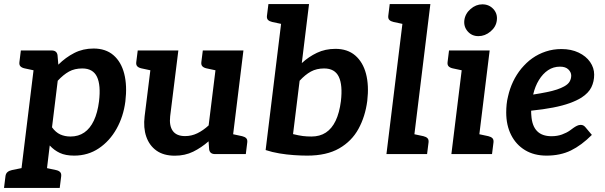

<svg xmlns="http://www.w3.org/2000/svg" viewBox="-45 -764 3000 952"><path d="M49.7 168 133.3 -513.8H210.8Q236.5 -513.8 240.2 -490.8L244.2 -443.4Q280.4 -479.4 323.5 -501.4Q366.6 -523.4 418.9 -523.4Q479.2 -523.4 517.6 -490.3Q556 -457.1 571 -398.3Q586 -339.4 576.6 -261Q567 -186.3 532.9 -125.4Q498.8 -64.6 445 -28.5Q391.2 7.6 322.8 7.6Q279.8 7.6 251.6 -5.7Q223.4 -18.9 201.6 -42.7L176.3 168ZM304.5 -87.1Q344 -87.1 372.9 -107Q401.9 -126.9 420.4 -166.1Q438.9 -205.3 445.9 -261Q455.6 -341.6 435.9 -383.1Q416.1 -424.6 363.2 -424.6Q324.9 -424.6 297.1 -409.2Q269.2 -393.7 241.2 -363.6L212.9 -132.8Q231 -107.8 253.7 -97.4Q276.5 -87.1 304.5 -87.1ZM157.6 -513.8 132.5 -413.1 76.5 -425.1Q63 -428.2 56.3 -435.2Q49.6 -442.2 51.2 -455.7L58.4 -513.8ZM-25.1 168 -17.9 109.9Q-16.3 96.4 -7.8 89.2Q0.7 82 14.4 79.2L73.2 67.2L74 168ZM152 168 176.5 67.2 232.5 79.2Q246.2 82 253.1 89.2Q260 96.4 258.4 109.9L251.1 168Z M822 8Q766 8 730.6 -17.4Q695.3 -42.7 680.2 -86.6Q665.1 -130.4 672.1 -187.4L712.7 -513.8H839.3L798.7 -187.4Q793.4 -140.2 811.9 -114.7Q830.3 -89.2 872.9 -89.2Q904.5 -89.2 933.3 -103.1Q962.2 -117.1 989.5 -142.1L1035.5 -513.8H1162L1098.9 0H1021.4Q995.7 0 992 -23L989.2 -63.3Q953.4 -31.9 912.8 -11.9Q872.1 8 822 8ZM1074.6 0 1099.7 -100.8 1155.6 -88.8Q1169.2 -85.6 1175.9 -78.6Q1182.6 -71.6 1181 -58.1L1173.8 0ZM737 -513.8 711.9 -413.1 656 -425.1Q642.4 -428.2 635.7 -435.2Q629 -442.2 630.6 -455.7L637.9 -513.8ZM1059.8 -513.8 1034.6 -413.1 978.7 -425.1Q965.2 -428.2 958.5 -435.2Q951.8 -442.2 953.3 -455.7L960.6 -513.8Z M1478.5 7.6Q1447.7 7.6 1412.3 5.1Q1376.8 2.7 1340.6 -3.3Q1304.4 -9.3 1272.1 -20L1360.7 -743.8H1487.3L1451.4 -451.1Q1485.3 -482.5 1526.7 -502.2Q1568 -521.8 1618.3 -521.8Q1678 -521.8 1716.3 -489Q1754.5 -456.1 1769.8 -398.2Q1785 -340.3 1776 -263.6Q1766 -186.3 1732.4 -125Q1698.8 -63.7 1636.6 -28.1Q1574.4 7.6 1478.5 7.6ZM1499.2 -87.1Q1540.8 -87.1 1570.6 -106.6Q1600.4 -126.1 1619.2 -165.2Q1637.9 -204.4 1645.3 -262.3Q1654.6 -342 1634.9 -383.3Q1615.1 -424.6 1562.2 -424.6Q1524.8 -424.6 1496.5 -409.2Q1468.2 -393.7 1440.6 -363.6L1408 -99.1Q1436.3 -92.1 1456.1 -89.6Q1475.9 -87.1 1499.2 -87.1ZM1385 -743.8 1360.5 -643.1 1304.5 -655.1Q1290.8 -658.2 1283.9 -665.2Q1277 -672.2 1278.6 -685.7L1285.9 -743.8Z M1871.1 0 1962.3 -743.8H2088.9L1997.7 0ZM1973.4 0 1998.5 -100.8 2054.5 -88.8Q2068 -85.6 2074.7 -78.6Q2081.4 -71.6 2079.9 -58.1L2072.6 0ZM1986.6 -743.8 1962 -643.1 1906.1 -655.1Q1892.4 -658.2 1885.5 -665.2Q1878.6 -672.2 1880.2 -685.7L1887.4 -743.8Z M2193.1 0 2256.3 -513.8H2382.9L2319.7 0ZM2295.4 0 2320.5 -100.8 2376.5 -88.8Q2390 -85.6 2396.7 -78.6Q2403.4 -71.6 2401.9 -58.1L2394.6 0ZM2280.6 -513.8 2255.5 -413.1 2199.5 -425.1Q2186 -428.2 2179.3 -435.2Q2172.6 -442.2 2174.2 -455.7L2181.4 -513.8ZM2327.1 -584.8Q2294.8 -584.8 2274.3 -608Q2253.7 -631.3 2257.3 -663.2Q2261.4 -696 2288.1 -719.3Q2314.8 -742.5 2346.5 -742.5Q2379.9 -742.5 2401.2 -719.3Q2422.6 -696 2418.4 -663.2Q2414.9 -631.3 2387.4 -608Q2359.9 -584.8 2327.1 -584.8Z M2664.6 7.6Q2603.3 7.6 2558.6 -19.4Q2514 -46.3 2489.5 -94.5Q2465 -142.7 2465 -206.4Q2465 -226.4 2467 -246.5Q2469 -266.5 2474 -286.1Q2482.6 -324.7 2499.2 -359.7Q2515.9 -394.7 2540 -424.1Q2552.2 -438.5 2565.7 -451.5Q2579.2 -464.5 2594.3 -475Q2624.4 -496.4 2661.1 -508.6Q2697.7 -520.8 2738.8 -520.8Q2787.1 -520.8 2824 -503.2Q2861 -485.6 2881 -456.5Q2901.1 -427.4 2901.1 -394Q2901.1 -359.9 2887.3 -331.5Q2873.5 -303 2838.1 -280Q2814.1 -265 2779.5 -252.5Q2744.9 -240 2697.7 -230.8Q2650.5 -221.6 2588.5 -215.2Q2588.5 -209 2588.8 -201.4Q2589 -193.7 2589.6 -190.7Q2593 -139.7 2617.8 -114.2Q2642.5 -88.6 2689.5 -88.6Q2718.1 -88.6 2741.5 -97.1Q2764.8 -105.6 2780.6 -116.9Q2789.1 -123.4 2798.1 -129.7Q2807 -136.1 2816 -140.4Q2825 -144.8 2834.7 -144.8Q2848.1 -144.8 2857.4 -133.5L2889.7 -95.1Q2838.1 -43.4 2785.7 -17.9Q2733.4 7.6 2664.6 7.6ZM2598.6 -295.2Q2636.5 -301.1 2666.3 -307.2Q2696 -313.3 2716.9 -320.3Q2737.9 -327.4 2752.6 -335.7Q2771.9 -346.3 2779.6 -359.9Q2787.3 -373.6 2787.3 -389.3Q2787.3 -405.7 2773.3 -419.6Q2759.2 -433.5 2731.6 -433.5Q2698.7 -433.5 2672.4 -415.9Q2646.2 -398.3 2627.1 -367.1Q2608 -336 2598.6 -295.2Z"/></svg>

Font: Aleo
Style: Italic
Weight: 400
Italic angle: -7°
Designer: Alessio Laiso
Foundry: Alessio Laiso
Version: Version 2.001;gftools[0.9.29]